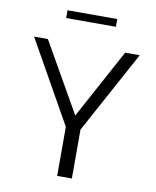

<svg xmlns="http://www.w3.org/2000/svg" viewBox="-95 -952 833 1025"><g transform="rotate(10 322.0 -440.0)"><path d="M286.1 0V-266.1L35.6 -710.9H110.4L325.2 -334.5L529.3 -710.9H608.4L365.7 -265.1V0ZM187 -838.4V-880.4H456.5V-838.4Z"/></g></svg>

Font: Comme Light
Style: Regular
Weight: 300
Version: Version 1.000;gftools[0.9.27]